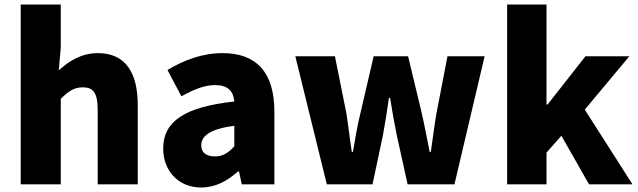

<svg xmlns="http://www.w3.org/2000/svg" viewBox="-20 -819 2835 853"><path d="M72 0H250V-380C284 -413 308 -431 348 -431C393 -431 414 -409 414 -330V0H592V-352C592 -494 539 -583 415 -583C338 -583 282 -544 241 -506L250 -607V-799H72Z M874 14C937 14 990 -15 1037 -57H1042L1054 0H1199V-323C1199 -501 1116 -583 969 -583C880 -583 799 -553 724 -508L786 -391C843 -423 890 -441 935 -441C993 -441 1017 -414 1021 -368C799 -344 705 -279 705 -159C705 -64 769 14 874 14ZM935 -124C898 -124 874 -140 874 -173C874 -213 910 -246 1021 -260V-169C995 -141 971 -124 935 -124Z M1432 0H1635L1681 -217C1691 -270 1699 -322 1708 -384H1713C1723 -322 1732 -270 1743 -217L1791 0H1999L2133 -569H1968L1919 -315C1909 -258 1903 -202 1894 -144H1889C1877 -202 1867 -258 1854 -315L1793 -569H1640L1581 -315C1567 -259 1558 -202 1548 -144H1543C1534 -202 1528 -258 1519 -315L1468 -569H1292Z M2233 0H2408V-141L2474 -216L2597 0H2790L2578 -332L2776 -569H2581L2413 -355H2408V-799H2233Z"/></svg>

Font: Noto Sans JP Black
Style: Regular
Weight: 900
Designer: Ryoko NISHIZUKA 西塚涼子 (kana, bopomofo & ideographs); Paul D. Hunt (Latin, Greek & Cyrillic); Sandoll Communications 산돌커뮤니
Foundry: Adobe
Version: Version 2.002;hotconv 1.0.116;makeotfexe 2.5.65601